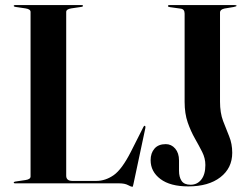

<svg xmlns="http://www.w3.org/2000/svg" viewBox="-20 -720 986 754"><path d="M300 -693 259.5 -687Q240 -684 240 -673V-30Q240 -9.5 264.5 -9.5H358Q394 -9.5 426.5 -32.2Q459 -55 494.5 -125L543.5 -222Q546 -226.5 548.5 -226Q552 -225 551 -218L504 3Q502.5 10 501.8 11.8Q501 13.5 499.5 13.5Q495 13.5 482.5 6.8Q470 0 447.5 0H39Q34 0 34 -3Q34 -6 40 -7L80.5 -13Q100 -16 100 -27V-673Q100 -684 80.5 -687L40 -693Q34 -694 34 -697Q34 -700 39 -700H301Q306 -700 306 -697Q306 -694 300 -693ZM892 -120Q892 -60 845.5 -24Q799 12 719.5 12Q648.5 12 610 -17Q571.5 -46 571.5 -91Q571.5 -119 586.8 -136.5Q602 -154 631 -154Q653 -154 668 -136.5Q683 -119 683 -90V-49.5Q683 -24.5 693.2 -9.5Q703.5 5.5 728.5 5.5Q754.5 5.5 770.5 -14.8Q786.5 -35 786.5 -72Q786.5 -98.5 774 -123.2Q761.5 -148 745.5 -176Q729.5 -204 717.2 -239Q705 -274 705 -320V-666.5Q705 -684 690 -686L647 -692Q639.5 -693.5 639.5 -696Q639.5 -700 645 -700H902.5Q909 -700 909 -697Q909 -695 897.5 -692.5L861.5 -686.5Q844 -682.5 844 -671.5V-321Q844 -277 856 -245.2Q868 -213.5 880 -184.5Q892 -155.5 892 -120Z"/></svg>

Font: Fraunces 144pt SemiBold
Style: Regular
Weight: 600
Version: Version 1.000;[0bf87f6ff]